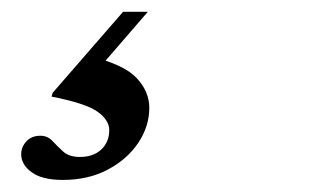

<svg xmlns="http://www.w3.org/2000/svg" viewBox="-20 -44 540 326"><path d="M86.5 261.5Q51.5 261.5 33.8 248.5Q16 235.5 16 218Q16 205.5 24.8 196Q33.5 186.5 48.5 186.5Q61 186.5 69.2 195.5Q77.5 204.5 87.5 213.5Q97.5 222.5 115.5 222.5Q138.5 222.5 152 209.8Q165.5 197 165.5 177Q165.5 160 145.8 145.8Q126 131.5 67.5 120L69.5 113.5L189 -24H231L116.5 108.5L133 51.5Q190.5 65.5 212 88.5Q233.5 111.5 233.5 139Q233.5 170.5 214.8 198.5Q196 226.5 163 244Q130 261.5 86.5 261.5Z"/></svg>

Font: Newsreader 24pt
Style: Bold Italic
Weight: 700
Italic angle: -17°
Designer: Hugues Gentile
Foundry: Production Type
Version: Version 1.003